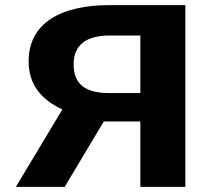

<svg xmlns="http://www.w3.org/2000/svg" viewBox="-20 -731 823 751"><path d="M224 -303 42 0H233L386 -256H529V0H705V-711H408C223 -711 92 -644 92 -491C92 -396 146 -339 224 -303ZM408 -592H529V-367H408C314 -367 268 -401 268 -480C268 -554 316 -592 408 -592Z"/></svg>

Font: Asimov
Style: XWid
Weight: 500
Designer: Google
Version: Version 2.000980; 2014